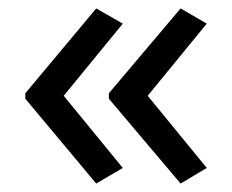

<svg xmlns="http://www.w3.org/2000/svg" viewBox="-20 -491 549 455"><path d="M40 -270 208 -471 271 -435 131 -264 271 -93 208 -56 40 -257ZM238 -270 408 -471 470 -435 330 -264 470 -93 408 -56 238 -257Z"/></svg>

Font: Noto Sans Saurashtra
Style: Regular
Weight: 400
Designer: Monotype Design Team
Foundry: Monotype Imaging Inc.
Version: Version 2.001; ttfautohint (v1.8.4.7-5d5b)